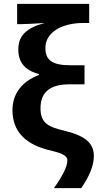

<svg xmlns="http://www.w3.org/2000/svg" viewBox="-20 -780 509 986"><path d="M257 186H397C440 125 462 69 462 21C462 -45 417 -82 317 -107C231 -127 188 -146 188 -223C188 -305 234 -347 338 -347H414V-445H340C250 -445 213 -470 213 -534C213 -612 295 -662 408 -662H438V-760H68V-656H87C109 -656 149 -658 210 -662C115 -637 74 -596 74 -526C74 -459 109 -418 180 -400V-395C93 -362 44 -299 44 -214C44 -105 111 -36 241 -7C287 5 326 15 326 44C326 75 299 128 257 186Z"/></svg>

Font: Kathrein 75 Bold
Style: Regular
Weight: 700
Designer: Lazydogs Typefoundry, based on Open Sans by Ascender Corporation
Foundry: Lazydogs Typefoundry
Version: Version 1.003;PS 001.003;hotconv 1.0.88;makeotf.lib2.5.64775